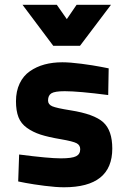

<svg xmlns="http://www.w3.org/2000/svg" viewBox="-20 -772 537 804"><path d="M435.1 -485.8 433.1 -374Q309.1 -390.1 251 -390.1Q209.5 -390.1 195.3 -381.3Q181.2 -372.6 181.2 -351.1Q181.2 -334.5 199 -326.9Q216.8 -319.3 274.9 -310.1Q374.5 -294.4 412.4 -260Q450.2 -225.6 450.2 -149.9Q450.2 12.2 248 12.2Q214.8 12.2 167 6.1Q119.1 0 87.9 -5.9L56.2 -12.2L60.1 -125Q184.1 -108.9 234.9 -108.9Q281.2 -108.9 298.6 -117.7Q315.9 -126.5 315.9 -147Q315.9 -164.1 301 -172.1Q286.1 -180.2 234.9 -189Q182.6 -197.8 150.1 -208.3Q117.7 -218.8 92.8 -236.6Q67.9 -254.4 57.4 -281.2Q46.9 -308.1 46.9 -348.1Q46.9 -390.1 62.3 -422.4Q77.6 -454.6 105 -473.6Q132.3 -492.7 166.5 -502Q200.7 -511.2 241.2 -511.2Q272.9 -511.2 321.5 -504.9Q370.1 -498.5 402.3 -492.2ZM203.1 -580.1 74.2 -752H217.8L259.8 -691.9L300.8 -752H444.8L314.9 -580.1Z"/></svg>

Font: TitilliumText25L
Style: 999 wt
Weight: 900
Designer: Accademia di Belle Arti di Urbino and others
Foundry: Accademia di Belle Arti di Urbino and others.
Version: Version 25.000